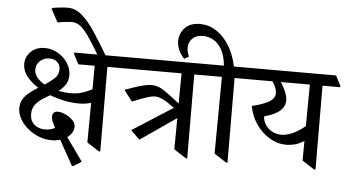

<svg xmlns="http://www.w3.org/2000/svg" viewBox="-63 -1025 2296 1266"><g transform="rotate(5 1085.5 -392.5)"><path d="M306 -31Q260 -31 218.5 -48Q177 -65 144.5 -93Q112 -121 93.5 -155Q75 -189 75 -224Q75 -258 91 -284Q107 -310 133 -330Q159 -350 188 -368Q141 -397 111.5 -435Q82 -473 82 -517Q82 -564 117 -598.5Q152 -633 209 -633Q254 -633 294.5 -610Q335 -587 360 -549.5Q385 -512 385 -467Q385 -431 368 -405.5Q351 -380 323 -359Q364 -351 403 -351Q445 -351 477.5 -361Q510 -371 545 -389L546 -545H438L404 -610V-620H713L747 -555V-545H630L632 15H622L542 -37L544 -299Q526 -294 506 -291Q486 -288 463 -288Q418 -288 368 -298Q318 -308 271 -326Q242 -310 215.5 -292Q189 -274 172.5 -250Q156 -226 156 -192Q156 -148 184 -123Q212 -98 257 -98Q292 -98 321 -114Q313 -130 304 -149.5Q295 -169 295 -187Q295 -203 304 -212.5Q313 -222 331 -222Q353 -222 380.5 -209.5Q408 -197 428.5 -177Q449 -157 449 -133Q449 -114 438.5 -95Q428 -76 407 -61L516 93L464 126H454L362 -39Q336 -31 306 -31ZM228 -393Q264 -416 290.5 -440Q317 -464 317 -501Q317 -531 297 -549Q277 -567 245 -567Q211 -567 184.5 -544.5Q158 -522 158 -487Q158 -458 177.5 -434Q197 -410 228 -393Z M231 -893 232 -900Q271 -907 299 -909Q327 -911 336 -911Q387 -911 431 -873Q475 -835 520 -766.5Q565 -698 618 -608H564Q516 -691 483.5 -736.5Q451 -782 426 -800.5Q401 -819 373 -819Q357 -819 328.5 -816Q300 -813 277 -808Z M1118 -248 882 -85 823 -143 1090 -314Q1041 -351 1012 -364.5Q983 -378 960 -378Q943 -378 916 -370Q889 -362 861 -351Q833 -340 811 -331L758 -400V-405Q785 -415 816.5 -425.5Q848 -436 878 -443.5Q908 -451 929 -451Q957 -451 979.5 -442Q1002 -433 1033.5 -410.5Q1065 -388 1119 -345L1121 -545H725L691 -610V-620H1288L1322 -555V-545H1205L1207 10H1197L1117 -42L1119 -248Z M1474 15H1464L1384 -37L1388 -545H1300L1266 -610V-620H1395Q1388 -687 1365 -727Q1342 -767 1309.5 -785Q1277 -803 1242 -803Q1196 -803 1171 -778.5Q1146 -754 1146 -716Q1146 -690 1160 -659L1130 -642Q1105 -668 1092.5 -697.5Q1080 -727 1080 -756Q1080 -806 1115 -843Q1150 -880 1215 -880Q1272 -880 1321.5 -848.5Q1371 -817 1407.5 -758.5Q1444 -700 1461 -620H1555L1589 -555V-545H1472Z M1850 -136Q1791 -136 1738.5 -167.5Q1686 -199 1649.5 -252Q1613 -305 1601 -371Q1679 -390 1715.5 -412.5Q1752 -435 1752 -469Q1752 -482 1745.5 -502Q1739 -522 1723 -545H1567L1533 -610V-620H2137L2171 -555V-545H2054L2056 10H2046L1966 -42L1967 -172Q1937 -152 1907 -144Q1877 -136 1850 -136ZM1970 -545H1778Q1824 -475 1824 -426Q1824 -388 1792.5 -359Q1761 -330 1688 -310Q1689 -280 1705.5 -254.5Q1722 -229 1749.5 -214Q1777 -199 1811 -199Q1845 -199 1884 -216Q1923 -233 1968 -270Z"/></g></svg>

Font: Tiro Devanagari Sanskrit
Style: Regular
Weight: 400
Designer: Devanagari: John Hudson & Fiona Ross. Latin: John Hudson.
Foundry: Tiro Typeworks Ltd.
Version: Version 1.52